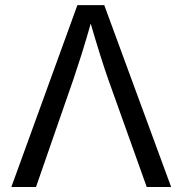

<svg xmlns="http://www.w3.org/2000/svg" viewBox="-20 -748 730 768"><path d="M25.4 0 289.6 -727.5H397L664.6 0H566.9L412.6 -431.6Q398.4 -471.7 379.6 -531.5Q360.8 -591.3 334 -684.1H351.6Q325.2 -590.3 305.9 -529.5Q286.6 -468.8 273.9 -431.6L124 0Z"/></svg>

Font: Inter Variable LoSnoCo
Style: Regular
Weight: 400
Designer: Rasmus Andersson
Foundry: rsms
Version: Version 4.000;git-a52131595; featfreeze: case,dlig,ss01,ss02